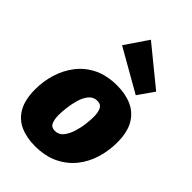

<svg xmlns="http://www.w3.org/2000/svg" viewBox="-259 -970 1083 1083"><g transform="rotate(45 282.5 -428.5)"><path d="M326 -555Q393 -555 444 -532Q495 -509 524 -459Q553 -409 553 -327Q553 -263 534.5 -201.5Q516 -140 477.5 -91.5Q439 -43 379.5 -14Q320 15 238 15Q171 15 120 -8Q69 -31 41 -81.5Q13 -132 13 -214Q13 -277 31.5 -337.5Q50 -398 88 -447.5Q126 -497 185 -526Q244 -555 326 -555ZM307 -415Q276 -415 256.5 -391Q237 -367 227 -332Q217 -297 213 -262Q209 -227 209 -205Q209 -169 219 -147Q229 -125 257 -125Q288 -125 307.5 -149Q327 -173 338 -208.5Q349 -244 353 -279Q357 -314 357 -336Q357 -371 346.5 -393Q336 -415 307 -415ZM277 -872 505 -686 438 -590 184 -735Z"/></g></svg>

Font: Bitter Thin Black
Style: Italic
Weight: 900
Italic angle: -9°
Version: Version 3.020